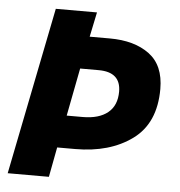

<svg xmlns="http://www.w3.org/2000/svg" viewBox="-49 -697 698 743"><g transform="rotate(5 300.0 -325.0)"><path d="M8 0 138 -650H298L278 -554H356Q452 -554 510 -511Q568 -468 568 -376Q568 -243 481 -179.5Q394 -116 260 -116H190L168 0ZM216 -242H278Q341 -242 375.5 -270Q410 -298 410 -352Q410 -428 324 -428H252Z"/></g></svg>

Font: TypoPRO Source Code Pro
Style: Italic
Weight: 900
Italic angle: -11°
Monospace: yes
Designer: Paul D. Hunt, Teo Tuominen
Foundry: Adobe Systems Incorporated
Version: Version 1.030;PS 1.0;hotconv 1.0.84;makeotf.lib2.5.63406